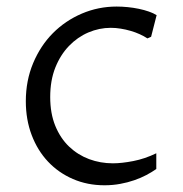

<svg xmlns="http://www.w3.org/2000/svg" viewBox="-20 -547 550 577"><path d="M449.7 -39.1Q436.5 -29.8 419.9 -21Q403.3 -12.2 383.5 -5.4Q363.8 1.5 341.3 5.6Q318.8 9.8 293.9 9.8Q242.7 9.8 199.2 -9Q155.8 -27.8 124.3 -61.3Q92.8 -94.7 75.2 -141.1Q57.6 -187.5 57.6 -242.7Q57.6 -304.7 79.6 -357.2Q101.6 -409.7 138.9 -447.3Q176.3 -484.9 225.8 -506.1Q275.4 -527.3 330.6 -527.3Q346.7 -527.3 363.8 -525.6Q380.9 -523.9 397.2 -520.5Q413.6 -517.1 427.5 -512.2Q441.4 -507.3 450.7 -501.5L434.1 -436.5L422.9 -431.6Q412.6 -438.5 399.7 -444.3Q386.7 -450.2 372.3 -454.3Q357.9 -458.5 342.8 -460.9Q327.6 -463.4 313 -463.4Q278.3 -463.4 245.6 -449.5Q212.9 -435.5 187.3 -408.9Q161.6 -382.3 146.2 -343.8Q130.9 -305.2 130.9 -255.4Q130.9 -206.1 146.2 -168.7Q161.6 -131.3 187.7 -106.4Q213.9 -81.5 247.8 -68.8Q281.7 -56.2 319.3 -56.2Q345.7 -56.2 380.6 -63Q415.5 -69.8 449.7 -86.4Z"/></svg>

Font: Proza Libre
Style: Light
Weight: 300
Designer: Jasper de Waard
Foundry: Jasper de Waard
Version: Version 1.000; ttfautohint (v1.4.1.8-43bc)